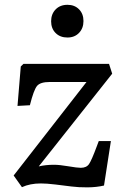

<svg xmlns="http://www.w3.org/2000/svg" viewBox="-20 -776 517 803"><path d="M262.2 -755.9Q292 -755.9 310.5 -737.1Q329.1 -718.3 329.1 -688Q329.1 -657.7 310.5 -638.4Q292 -619.1 262.2 -619.1Q231.4 -619.1 212.6 -637.9Q193.8 -656.7 193.8 -687Q193.8 -717.3 212.6 -736.6Q231.4 -755.9 262.2 -755.9ZM78.1 -508.8H436L449.2 -467.8L142.1 -80.1Q171.4 -86.9 206.1 -86.9Q228.5 -86.9 265.6 -80.6Q302.7 -74.2 317.9 -74.2Q341.8 -74.2 352.5 -90.1Q363.3 -106 384.8 -164.1Q390.1 -178.2 393.1 -186H443.8L415 0Q383.8 7.3 345.9 7.6Q308.1 7.8 278.3 3.9Q248.5 0 211.4 -4.4Q174.3 -8.8 150.9 -8.8Q105.5 -8.8 71.8 6.8L37.1 -42L341.8 -433.1H188Q148.4 -433.1 134.8 -416.5Q121.1 -399.9 105 -335.9L53.2 -333L66.9 -498Z"/></svg>

Font: Literata Book Medium
Style: Italic
Weight: 500
Italic angle: -3°
Designer: Latin by Veronika Burian and Jose Scaglione. Greek by Irene Vlachou. Cyrillic by Vera Evstafieva
Foundry: TypeTogether
Version: Version 1.003;PS 001.003;hotconv 1.0.88;makeotf.lib2.5.64775